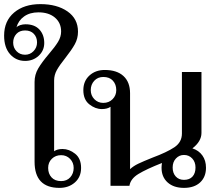

<svg xmlns="http://www.w3.org/2000/svg" viewBox="-58 -903 1060 933"><path d="M110 -117V-505Q110 -540 127.5 -570Q145 -600 179 -640Q209 -675 224 -699.5Q239 -724 239 -750Q239 -792 209 -817.5Q179 -843 129 -843Q87 -843 59 -823Q31 -803 22 -770Q28 -777 40.5 -781Q53 -785 66 -785Q110 -785 133.5 -759.5Q157 -734 157 -694Q157 -657 130 -632Q103 -607 64 -607Q20 -607 -9 -639.5Q-38 -672 -38 -730Q-38 -801 10.5 -842Q59 -883 138 -883Q219 -883 270 -847.5Q321 -812 321 -749Q321 -716 305.5 -688Q290 -660 260 -622Q232 -587 218.5 -563Q205 -539 205 -512V-168Q220 -179 246 -179Q278 -179 307 -156Q336 -133 336 -87Q336 -43 306 -16.5Q276 10 231 10Q110 10 110 -117ZM122 -697Q122 -722 106.5 -738.5Q91 -755 64 -755Q37 -755 21.5 -738Q6 -721 6 -696Q6 -671 22.5 -654Q39 -637 64 -637Q88 -637 105 -654.5Q122 -672 122 -697ZM300 -87Q300 -113 282.5 -131Q265 -149 239 -149Q212 -149 194 -131.5Q176 -114 176 -87Q176 -59 192.5 -41Q209 -23 239 -23Q267 -23 283.5 -41.5Q300 -60 300 -87Z M943 -88Q943 -43 914.5 -16.5Q886 10 836 10Q786 10 756.5 -16.5Q727 -43 727 -88Q727 -97 729 -111Q653 -81 614.5 -57.5Q576 -34 571 0H479V-384Q463 -373 437 -373Q405 -373 376 -396Q347 -419 347 -465Q347 -509 376.5 -536Q406 -563 451 -563Q510 -563 542 -533.5Q574 -504 574 -450V-81Q590 -96 614 -107.5Q638 -119 683 -137Q753 -163 789.5 -187.5Q826 -212 826 -254V-553H921V-257Q921 -216 877 -182Q908 -172 925.5 -147.5Q943 -123 943 -88ZM507 -465Q507 -493 490.5 -511Q474 -529 444 -529Q417 -529 400 -510.5Q383 -492 383 -465Q383 -439 400.5 -421Q418 -403 444 -403Q471 -403 489 -421Q507 -439 507 -465ZM892 -89Q892 -116 876 -133Q860 -150 836 -150Q813 -150 797 -133Q781 -116 781 -89Q781 -62 796 -45.5Q811 -29 836 -29Q863 -29 877.5 -45Q892 -61 892 -89Z"/></svg>

Font: TavirajRegular
Style: Regular
Weight: 400
Designer: Katatrad Team
Foundry: CadsonDemak
Version: Version 1.001